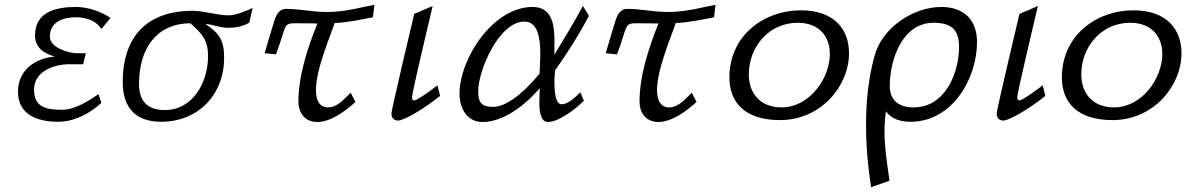

<svg xmlns="http://www.w3.org/2000/svg" viewBox="-20 -493 4967 801"><path d="M55 -111C55 -12 139 15 223 15C289 15 355 -19 403 -64L391 -100C347 -71 293 -35 239 -35C172 -35 122 -46 122 -119C122 -196 206 -225 269 -225H327L338 -271H299C273 -271 188 -291 188 -341C188 -400 240 -421 299 -421C349 -421 387 -399 403 -372L441 -418C403 -445 345 -464 298 -464C224 -464 126 -449 126 -345C126 -294 164 -269 209 -257C126 -250 55 -200 55 -111Z M492 -150C492 -46 544 15 652 15C807 15 915 -98 915 -252C915 -323 897 -353 837 -393C869 -391 898 -377 930 -377C960 -377 995 -382 1020 -399L1034 -460C1011 -448 961 -429 936 -429C884 -429 834 -448 782 -448C616 -448 492 -362 492 -150ZM560 -143C560 -292 634 -395 774 -396C824 -352 848 -325 848 -258C848 -153 787 -34 668 -34C592 -34 560 -74 560 -143Z M1084 -271 1131 -266C1176 -383 1159 -396 1211 -396C1254 -396 1304 -395 1304 -395C1264 -295 1225 -178 1225 -70C1225 -23 1251 16 1304 16C1359 16 1424 -31 1463 -68L1443 -106C1422 -88 1392 -45 1348 -45C1314 -45 1298 -74 1298 -117C1298 -207 1363 -354 1376 -397C1423 -398 1490 -412 1536 -421L1542 -473C1504 -467 1424 -443 1347 -443C1279 -443 1230 -456 1173 -456C1145 -456 1133 -431 1126 -411C1113 -369 1095 -310 1084 -271Z M1613 -20C1613 1 1626 10 1640 10C1667 10 1753 -42 1816 -93L1805 -137C1790 -125 1721 -74 1708 -74C1701 -74 1699 -78 1699 -89C1699 -107 1785 -468 1785 -468L1708 -435C1708 -435 1613 -35 1613 -20Z M1897 -101C1897 -43 1927 16 1993 16C2084 16 2175 -59 2232 -125C2232 -125 2230 -86 2230 -66C2230 -42 2231 16 2266 16C2312 16 2385 -41 2416 -73L2401 -108C2382 -89 2351 -58 2323 -58C2296 -58 2293 -115 2293 -154C2293 -177 2296 -200 2296 -200C2347 -271 2397 -351 2437 -427L2412 -468C2376 -402 2332 -329 2293 -265V-326C2293 -390 2283 -464 2202 -464C2037 -464 1897 -249 1897 -101ZM1975 -113C1975 -198 2061 -403 2168 -403C2224 -403 2234 -333 2234 -270C2234 -236 2231 -204 2231 -186C2190 -136 2107 -47 2036 -47C1985 -47 1975 -70 1975 -113Z M2507 -271 2554 -266C2599 -383 2582 -396 2634 -396C2677 -396 2727 -395 2727 -395C2687 -295 2648 -178 2648 -70C2648 -23 2674 16 2727 16C2782 16 2847 -31 2886 -68L2866 -106C2845 -88 2815 -45 2771 -45C2737 -45 2721 -74 2721 -117C2721 -207 2786 -354 2799 -397C2846 -398 2913 -412 2959 -421L2965 -473C2927 -467 2847 -443 2770 -443C2702 -443 2653 -456 2596 -456C2568 -456 2556 -431 2549 -411C2536 -369 2518 -310 2507 -271Z M3023 -170C3023 -65 3088 8 3234 8C3405 8 3522 -134 3522 -271C3522 -372 3459 -450 3321 -450C3167 -450 3023 -345 3023 -170ZM3104 -182C3104 -297 3187 -398 3308 -398C3401 -398 3442 -337 3442 -268C3442 -166 3357 -45 3241 -45C3145 -45 3104 -111 3104 -182Z M3593 28C3593 116 3601 204 3614 288L3691 261C3679 178 3670 117 3670 56C3670 29 3672 2 3676 -28C3701 5 3739 15 3779 15C3952 15 4056 -164 4056 -318C4056 -410 4001 -464 3907 -464C3789 -464 3661 -377 3629 -262C3603 -169 3593 -70 3593 28ZM3692 -135C3692 -238 3741 -398 3875 -398C3952 -398 3981 -366 3981 -298C3981 -192 3926 -45 3791 -45C3729 -45 3692 -75 3692 -135Z M4138 -20C4138 1 4151 10 4165 10C4192 10 4278 -42 4341 -93L4330 -137C4315 -125 4246 -74 4233 -74C4226 -74 4224 -78 4224 -89C4224 -107 4310 -468 4310 -468L4233 -435C4233 -435 4138 -35 4138 -20Z M4410 -170C4410 -65 4475 8 4621 8C4792 8 4909 -134 4909 -271C4909 -372 4846 -450 4708 -450C4554 -450 4410 -345 4410 -170ZM4491 -182C4491 -297 4574 -398 4695 -398C4788 -398 4829 -337 4829 -268C4829 -166 4744 -45 4628 -45C4532 -45 4491 -111 4491 -182Z"/></svg>

Font: KpSans
Style: Italic
Weight: 400
Italic angle: -11°
Version: Version 0.66